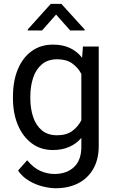

<svg xmlns="http://www.w3.org/2000/svg" viewBox="-20 -770 602 998"><path d="M47.4 -258.3V-268.6Q47.4 -349.1 72.8 -409.9Q98.1 -470.7 144.8 -504.4Q191.4 -538.1 255.9 -538.1Q306.2 -538.1 343.5 -520.5Q380.9 -502.9 406.7 -469.7L411.1 -528.3H493.2V-11.2Q493.2 58.6 464.8 107.9Q436.5 157.2 386 182.9Q335.4 208.5 269.5 208.5Q242.2 208.5 205.3 200Q168.5 191.4 133.1 171.1Q97.7 150.9 73.7 116.7L121.1 63Q154.3 103 190.7 118.7Q227.1 134.3 262.7 134.3Q326.7 134.3 364.7 98.4Q402.8 62.5 402.8 -6.8V-53.2Q377 -22.9 340.1 -6.6Q303.2 9.8 254.9 9.8Q191.4 9.8 144.8 -25.1Q98.1 -60.1 72.8 -120.6Q47.4 -181.2 47.4 -258.3ZM137.7 -268.6V-258.3Q137.7 -206.1 152.1 -162.4Q166.5 -118.7 197.3 -92.8Q228 -66.9 276.9 -66.9Q325.2 -66.9 355.2 -88.9Q385.3 -110.8 402.8 -145V-385.7Q385.7 -418.5 355.5 -440.2Q325.2 -461.9 277.8 -461.9Q228.5 -461.9 197.5 -435.5Q166.5 -409.2 152.1 -365.2Q137.7 -321.3 137.7 -268.6ZM298.8 -750 419.9 -616.7V-611.8H344.7L271.5 -694.3L198.7 -611.8H124.5V-617.2L244.1 -750Z"/></svg>

Font: Vazirmatn UI
Style: Regular
Weight: 400
Designer: Saber Rastikerdar
Foundry: Saber Rastikerdar
Version: Version 33.003